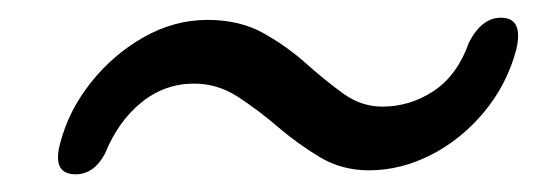

<svg xmlns="http://www.w3.org/2000/svg" viewBox="-20 -454 606 217"><path d="M397 -261.5Q366.5 -261.5 341.8 -276.2Q317 -291 294.5 -310.2Q272 -329.5 249 -344.5Q226 -359.5 199.5 -359.5Q166 -359.5 139.8 -338.2Q113.5 -317 98.5 -280Q86 -257 65.5 -257Q38.5 -257 48 -292Q57.5 -329 82.8 -360.8Q108 -392.5 142.5 -412Q177 -431.5 214.5 -431.5Q251 -431.5 277.8 -416.5Q304.5 -401.5 326 -382.2Q347.5 -363 368 -348.2Q388.5 -333.5 412 -333.5Q443.5 -333.5 470.2 -351.2Q497 -369 510 -406Q524.5 -434 546 -434Q572 -434 563.5 -398Q553 -358.5 527.2 -327.5Q501.5 -296.5 467.2 -279Q433 -261.5 397 -261.5Z"/></svg>

Font: Fraunces 144pt S050 Black
Style: Italic
Weight: 900
Italic angle: -16°
Version: Version 1.000; ttfautohint (v1.8.3)